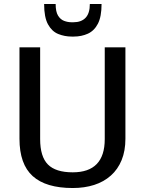

<svg xmlns="http://www.w3.org/2000/svg" viewBox="-20 -938 729 966"><path d="M346 8Q211 8 144.5 -52Q78 -112 78 -240V-700H182V-238Q182 -150 221 -110.5Q260 -71 346 -71Q507 -71 507 -238V-700H611V-240Q611 -179 592 -132.5Q573 -86 537.5 -54.5Q502 -23 453.5 -7.5Q405 8 346 8ZM341 -754Q305 -754 273 -767Q241 -780 221.5 -815.5Q202 -851 202 -918H260Q260 -879 272 -859.5Q284 -840 302.5 -833Q321 -826 341 -826H349Q389 -826 410.5 -848.5Q432 -871 432 -918H491Q491 -854 472.5 -818.5Q454 -783 422 -768.5Q390 -754 351 -754Z"/></svg>

Font: Pathway Extreme Medium
Style: Regular
Weight: 500
Designer: Eduardo Rodriguez Tunni
Foundry: Eduardo Rodriguez Tunni
Version: Version 1.001;gftools[0.9.26]